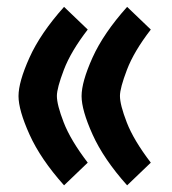

<svg xmlns="http://www.w3.org/2000/svg" viewBox="-20 -523 502 562"><path d="M218.8 -241.7Q218.8 -283.2 250.7 -354.2Q282.7 -425.3 352.1 -502.9L421.4 -436.5Q372.1 -372.6 351.6 -318.8Q331.1 -265.1 331.1 -242.2Q331.1 -216.3 351.1 -164.6Q371.1 -112.8 421.4 -46.9L352.1 19.5Q283.2 -57.6 251 -129.2Q218.8 -200.7 218.8 -241.7ZM34.2 -241.7Q34.2 -283.2 66.2 -354.2Q98.1 -425.3 167.5 -502.9L236.8 -436.5Q187.5 -372.6 167 -318.8Q146.5 -265.1 146.5 -242.2Q146.5 -216.3 166.5 -164.6Q186.5 -112.8 236.8 -46.9L167.5 19.5Q98.6 -57.6 66.4 -129.2Q34.2 -200.7 34.2 -241.7Z"/></svg>

Font: Vazir UI
Style: Bold-UI
Weight: 700
Designer: Saber Rastikerdar
Foundry: Saber Rastikerdar
Version: Version 30.1.0